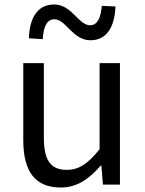

<svg xmlns="http://www.w3.org/2000/svg" viewBox="-20 -825 647 858"><path d="M251 13C325 13 379 -26 430 -85H433L440 0H516V-543H425V-158C373 -94 334 -66 278 -66C206 -66 176 -109 176 -210V-543H84V-199C84 -60 136 13 251 13ZM384 -645C461 -645 493 -711 496 -796L435 -799C431 -748 416 -712 383 -712C331 -712 301 -805 222 -805C145 -805 112 -741 109 -654L171 -650C174 -704 189 -739 223 -739C274 -739 305 -645 384 -645Z"/></svg>

Font: Noto Sans CJK SC
Style: Regular
Weight: 400
Designer: Ryoko NISHIZUKA 西塚涼子 (kana, bopomofo & ideographs); Paul D. Hunt (Latin, Greek & Cyrillic); Sandoll Communications 산돌커뮤니
Foundry: Adobe
Version: Version 2.004;hotconv 1.0.118;makeotfexe 2.5.65603